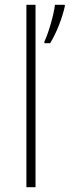

<svg xmlns="http://www.w3.org/2000/svg" viewBox="-20 -780 290 800"><path d="M128 0V-760H90V0ZM250 -753V-760H209C204 -717 181 -639 165 -607V-600H189C217 -646 239 -705 250 -753Z"/></svg>

Font: Noto Sans Gurmukhi UI ExtraLight
Style: Regular
Weight: 200
Designer: Jelle Bosma - Monotype Design Team
Foundry: Monotype Imaging Inc.
Version: Version 2.004